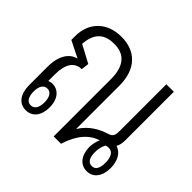

<svg xmlns="http://www.w3.org/2000/svg" viewBox="-135 -729 906 906"><g transform="rotate(45 318.0 -276.5)"><path d="M131 6C175 6 202 -29 202 -84C202 -137 174 -172 133 -172C124 -172 116 -170 109 -167V-211C109 -281 135 -318 181 -318L186 -357L98 -404C103 -474 136 -512 205 -511C275 -512 312 -469 312 -382V0H361C386 -80 425 -123 479 -141C471 -124 467 -104 466 -85C467 -28 495 6 538 6C580 6 608 -28 608 -85C608 -130 589 -168 553 -178C561 -191 564 -209 564 -226V-550H514V-241C514 -212 511 -199 487 -191C445 -178 396 -154 363 -101V-102L362 -101V-389C362 -502 299 -559 206 -559C107 -559 49 -494 49 -408V-381L131 -340V-339C91 -330 59 -288 59 -213V-90C59 -30 86 6 131 6ZM538 -28C513 -28 502 -50 502 -86C502 -107 507 -128 516 -143C521 -145 527 -146 535 -146C561 -146 573 -119 573 -85C573 -49 562 -28 538 -28ZM131 -27C108 -27 95 -48 95 -83C95 -118 108 -139 132 -139C155 -139 168 -117 168 -83C168 -48 155 -27 131 -27Z"/></g></svg>

Font: Noto Sans Thai Looped ExtraCondensed Light
Style: Regular
Weight: 300
Width: 2
Designer: Sasikarn Vongin, Ben Mitchell
Foundry: The Fontpad Ltd
Version: Version 1.001